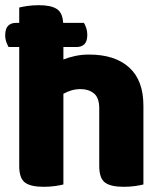

<svg xmlns="http://www.w3.org/2000/svg" viewBox="-20 -711 631 739"><path d="M224 -1Q213 2 192.5 5Q172 8 148 8Q98 8 76 -8.5Q54 -25 54 -72V-530H13Q9 -537 4.5 -549Q0 -561 0 -575Q0 -600 11 -611.5Q22 -623 42 -623H54V-682Q65 -685 85.5 -688Q106 -691 130 -691Q176 -691 198.5 -676.5Q221 -662 223 -623H303Q308 -615 312 -603Q316 -591 316 -577Q316 -552 305 -541Q294 -530 274 -530H224V-482Q244 -490 269 -495.5Q294 -501 323 -501Q422 -501 477 -451.5Q532 -402 532 -304V-1Q521 2 500.5 5Q480 8 456 8Q406 8 384 -8.5Q362 -25 362 -72V-294Q362 -335 341.5 -351.5Q321 -368 291 -368Q271 -368 254.5 -363Q238 -358 224 -350V-1Z"/></svg>

Font: Baloo 2 ExtraBold
Style: Regular
Weight: 800
Designer: Sarang Kulkarni and Ek Type
Foundry: Ek Type
Version: Version 1.640;hotconv 1.0.111;makeotfexe 2.5.65597; ttfautoh